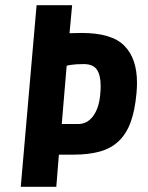

<svg xmlns="http://www.w3.org/2000/svg" viewBox="-20 -720 570 740"><path d="M506 -360Q500 -294 483.5 -249Q467 -204 437.5 -176Q408 -148 365 -136Q322 -124 264 -124H207L197 0H60L121 -700H258L248 -592Q260 -592 271.5 -592.5Q283 -593 295 -593Q411 -593 459.5 -543.5Q508 -494 508 -401Q508 -391 507.5 -381Q507 -371 506 -360ZM366 -353Q367 -362 367.5 -371Q368 -380 368 -388Q368 -430 353.5 -451.5Q339 -473 303 -473Q271 -473 254 -470Q244 -468 237 -467L218 -242H281Q316 -242 338.5 -272Q361 -302 366 -353Z"/></svg>

Font: Share
Style: Bold Italic
Weight: 700
Designer: Ralph du Carrois
Version: Version 1.002